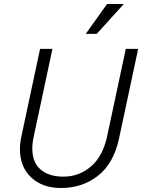

<svg xmlns="http://www.w3.org/2000/svg" viewBox="-20 -935 720 963"><path d="M80 -187Q80 -219 88 -254L181 -690H243L150 -254Q142 -219 142 -191Q142 -120 184 -84.5Q226 -49 298 -49Q376 -49 435.5 -99.5Q495 -150 517 -250L611 -690H673L577 -240Q550 -115 471.5 -53.5Q393 8 286 8Q193 8 136.5 -45Q80 -98 80 -187ZM410 -765 517 -915H601L465 -765Z"/></svg>

Font: Radio Canada Light
Style: Italic
Weight: 300
Italic angle: -12°
Designer: Charles Daoud, Etienne Aubert Bonn, Alexandre Saumier Demers, Jacques Le Bailly
Foundry: Radio-Canada
Version: Version 2.104; ttfautohint (v1.8.4.7-5d5b);gftools[0.9.28.de